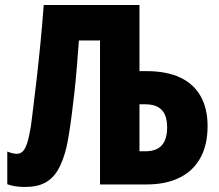

<svg xmlns="http://www.w3.org/2000/svg" viewBox="-20 -734 873 764"><path d="M79 10Q57 10 39.5 7Q22 4 9 -1V-131Q19 -127 28.5 -124.5Q38 -122 47 -122Q61 -122 71 -132Q81 -142 88.5 -166Q96 -190 103 -232Q106 -256 112 -304Q118 -352 125.5 -416.5Q133 -481 140.5 -557.5Q148 -634 154 -714H535V-451H562Q643 -451 697 -425.5Q751 -400 778.5 -351Q806 -302 806 -232Q806 -158 777.5 -106Q749 -54 694.5 -27Q640 0 562 0H378V-573H294Q290 -522 286 -470.5Q282 -419 276.5 -370Q271 -321 265.5 -278Q260 -235 254.5 -201Q249 -167 244 -146Q231 -93 211 -58.5Q191 -24 159.5 -7Q128 10 79 10ZM558 -132Q602 -132 623.5 -155.5Q645 -179 645 -227Q645 -259 635.5 -279Q626 -299 607 -309Q588 -319 558 -319H535V-132Z"/></svg>

Font: Noto Sans Display Condensed ExtraBold
Style: Regular
Weight: 800
Width: 3
Designer: Monotype Design Team
Foundry: Monotype Imaging Inc.
Version: Version 2.003